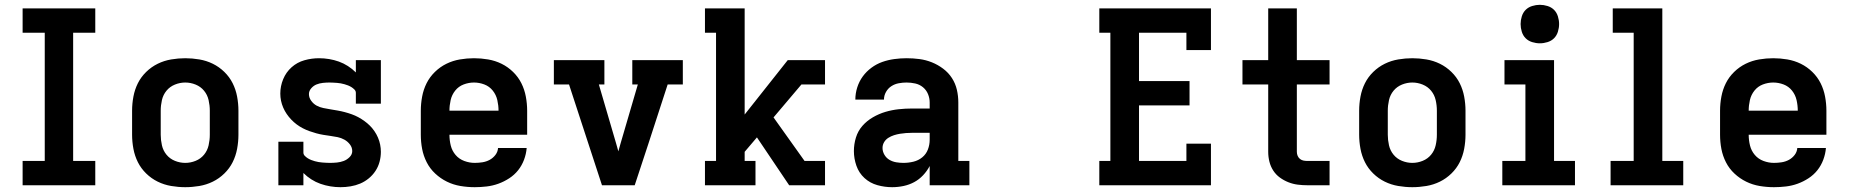

<svg xmlns="http://www.w3.org/2000/svg" viewBox="-20 -770 7690 798"><path d="M74 0V-101H166V-634H74V-735H376V-634H284V-101H376V0Z M750 8Q721 8 691.5 3Q662 -2 635.5 -15Q609 -28 587.5 -49Q566 -70 553 -96Q540 -122 534.5 -151.5Q529 -181 529 -210V-310Q529 -339 534.5 -368.5Q540 -398 553 -424Q566 -450 587.5 -471Q609 -492 635.5 -505Q662 -518 691.5 -523Q721 -528 750 -528Q779 -528 808.5 -523Q838 -518 864.5 -505Q891 -492 912.5 -471Q934 -450 947 -424Q960 -398 965.5 -368.5Q971 -339 971 -310V-210Q971 -181 965.5 -151.5Q960 -122 947 -96Q934 -70 912.5 -49Q891 -28 864.5 -15Q838 -2 808.5 3Q779 8 750 8ZM750 -93Q772 -93 793 -101.5Q814 -110 828 -127Q842 -144 847 -166Q852 -188 852 -210V-310Q852 -332 847 -354Q842 -376 828 -393Q814 -410 793 -418.5Q772 -427 750 -427Q728 -427 707 -418.5Q686 -410 672 -393Q658 -376 653 -354Q648 -332 648 -310V-210Q648 -188 653 -166Q658 -144 672 -127Q686 -110 707 -101.5Q728 -93 750 -93Z M1395 8Q1374 8 1353 4.5Q1332 1 1312 -6Q1292 -13 1274 -24.5Q1256 -36 1241 -51V0H1137V-181H1241V-136Q1241 -128 1247 -122Q1253 -116 1259.5 -112Q1266 -108 1273.5 -105Q1281 -102 1288.5 -100Q1296 -98 1304 -96.5Q1312 -95 1320 -94.5Q1328 -94 1336 -93.5Q1344 -93 1351 -93Q1366 -93 1380.5 -94.5Q1395 -96 1408.5 -101Q1422 -106 1433 -117Q1444 -128 1444 -142Q1444 -157 1434.5 -169.5Q1425 -182 1411.5 -189.5Q1398 -197 1383.5 -200Q1369 -203 1354 -205Q1339 -207 1324 -209.5Q1309 -212 1294.5 -216Q1280 -220 1266 -225Q1252 -230 1238.5 -237Q1225 -244 1213 -253Q1201 -262 1190.5 -273Q1180 -284 1171.5 -296.5Q1163 -309 1157 -323Q1151 -337 1148 -351.5Q1145 -366 1145 -381Q1145 -412 1157 -441Q1169 -470 1192 -490.5Q1215 -511 1245 -519.5Q1275 -528 1306 -528Q1327 -528 1348 -524.5Q1369 -521 1388.5 -514Q1408 -507 1426 -495.5Q1444 -484 1459 -469V-520H1563V-339H1459V-384Q1459 -392 1453 -398Q1447 -404 1440.5 -408Q1434 -412 1426.5 -415Q1419 -418 1411.5 -420Q1404 -422 1396.5 -423.5Q1389 -425 1381 -425.5Q1373 -426 1365 -426.5Q1357 -427 1349 -427Q1336 -427 1322 -425.5Q1308 -424 1295.5 -419Q1283 -414 1273.5 -403Q1264 -392 1264 -379Q1264 -364 1273.5 -351Q1283 -338 1296 -331Q1309 -324 1324 -321Q1339 -318 1354 -315.5Q1369 -313 1383.5 -310.5Q1398 -308 1413 -304Q1428 -300 1442 -295Q1456 -290 1469 -283Q1482 -276 1494.5 -267Q1507 -258 1517.5 -247.5Q1528 -237 1536.5 -224.5Q1545 -212 1551 -198Q1557 -184 1560 -169Q1563 -154 1563 -139Q1563 -118 1557.5 -97.5Q1552 -77 1540.5 -59.5Q1529 -42 1512.5 -28.5Q1496 -15 1477 -7Q1458 1 1437 4.5Q1416 8 1395 8Z M1953 8Q1923 8 1893.5 3Q1864 -2 1837.5 -15Q1811 -28 1789 -48.5Q1767 -69 1753.5 -95.5Q1740 -122 1734.5 -151Q1729 -180 1729 -210V-310Q1729 -339 1734.5 -368.5Q1740 -398 1753 -424Q1766 -450 1787.5 -471Q1809 -492 1835.5 -505Q1862 -518 1891.5 -523Q1921 -528 1950 -528Q1979 -528 2008.5 -523Q2038 -518 2064.5 -505Q2091 -492 2112.5 -471Q2134 -450 2147 -424Q2160 -398 2165.5 -368.5Q2171 -339 2171 -310V-210H1848Q1848 -187 1853.5 -165Q1859 -143 1873.5 -126Q1888 -109 1909.5 -101Q1931 -93 1953 -93Q1969 -93 1985 -95.5Q2001 -98 2015 -105.5Q2029 -113 2039 -126Q2049 -139 2050 -155H2169Q2167 -130 2158 -106Q2149 -82 2133.5 -62.5Q2118 -43 2096.5 -29Q2075 -15 2051.5 -6.5Q2028 2 2003 5Q1978 8 1953 8ZM2052 -310Q2052 -332 2047 -354Q2042 -376 2028 -393.5Q2014 -411 1993 -419Q1972 -427 1950 -427Q1928 -427 1907 -419Q1886 -411 1872 -393.5Q1858 -376 1853 -354Q1848 -332 1848 -310Z M2482 0 2345 -419H2282V-520H2492V-419H2469L2541 -173Q2543 -165 2545.5 -157Q2548 -149 2550 -141Q2552 -149 2554.5 -157Q2557 -165 2559 -173L2631 -419H2608V-520H2818V-419H2755L2675 -173L2618 0Z M2910 0V-101H2956V-634H2910V-735H3075V-294L3254 -520H3409V-419H3311L3195 -282L3324 -101H3409V0H3260L3126 -199L3075 -139V-101H3120V0Z M3688 8Q3657 8 3626.5 -0.5Q3596 -9 3573 -30Q3550 -51 3539.5 -81Q3529 -111 3529 -142Q3529 -171 3537.5 -198.5Q3546 -226 3564.5 -247Q3583 -268 3608 -282.5Q3633 -297 3660 -305Q3687 -313 3715 -316Q3743 -319 3771 -319H3844V-344Q3844 -362 3837 -379Q3830 -396 3816 -407.5Q3802 -419 3784 -423Q3766 -427 3748 -427Q3732 -427 3715.5 -424Q3699 -421 3685 -412Q3671 -403 3662.5 -388Q3654 -373 3654 -356H3535Q3535 -382 3543 -407Q3551 -432 3566 -452.5Q3581 -473 3602 -488.5Q3623 -504 3647 -512.5Q3671 -521 3697 -524.5Q3723 -528 3748 -528Q3775 -528 3801.5 -524.5Q3828 -521 3853 -511Q3878 -501 3900 -484.5Q3922 -468 3936.5 -445.5Q3951 -423 3957 -397Q3963 -371 3963 -344V-101H4009V0H3844V-80Q3833 -59 3816.5 -41.5Q3800 -24 3779.5 -13Q3759 -2 3735.5 3Q3712 8 3688 8ZM3735 -93Q3756 -93 3776.5 -98Q3797 -103 3813 -116Q3829 -129 3836.5 -148.5Q3844 -168 3844 -189V-218H3771Q3758 -218 3745.5 -217Q3733 -216 3720.5 -214Q3708 -212 3695.5 -208Q3683 -204 3672 -197Q3661 -190 3654.5 -179Q3648 -168 3648 -155Q3648 -140 3656 -126.5Q3664 -113 3677 -105.5Q3690 -98 3705 -95.5Q3720 -93 3735 -93Z M4549 0V-101H4595V-634H4549V-735H5013V-562H4911V-634H4714V-433H4924V-332H4714V-101H4911V-173H5013V0Z M5415 0Q5394 0 5374 -2.5Q5354 -5 5335 -12.5Q5316 -20 5299.5 -32Q5283 -44 5272 -61Q5261 -78 5256 -98Q5251 -118 5251 -139V-419H5144V-520H5251V-735H5370V-520H5506V-419H5370V-139Q5370 -130 5373.5 -122Q5377 -114 5383.5 -109Q5390 -104 5398 -102.5Q5406 -101 5415 -101H5506V0Z M5850 8Q5821 8 5791.5 3Q5762 -2 5735.5 -15Q5709 -28 5687.5 -49Q5666 -70 5653 -96Q5640 -122 5634.5 -151.5Q5629 -181 5629 -210V-310Q5629 -339 5634.5 -368.5Q5640 -398 5653 -424Q5666 -450 5687.5 -471Q5709 -492 5735.5 -505Q5762 -518 5791.5 -523Q5821 -528 5850 -528Q5879 -528 5908.5 -523Q5938 -518 5964.5 -505Q5991 -492 6012.5 -471Q6034 -450 6047 -424Q6060 -398 6065.5 -368.5Q6071 -339 6071 -310V-210Q6071 -181 6065.5 -151.5Q6060 -122 6047 -96Q6034 -70 6012.5 -49Q5991 -28 5964.5 -15Q5938 -2 5908.5 3Q5879 8 5850 8ZM5850 -93Q5872 -93 5893 -101.5Q5914 -110 5928 -127Q5942 -144 5947 -166Q5952 -188 5952 -210V-310Q5952 -332 5947 -354Q5942 -376 5928 -393Q5914 -410 5893 -418.5Q5872 -427 5850 -427Q5828 -427 5807 -418.5Q5786 -410 5772 -393Q5758 -376 5753 -354Q5748 -332 5748 -310V-210Q5748 -188 5753 -166Q5758 -144 5772 -127Q5786 -110 5807 -101.5Q5828 -93 5850 -93Z M6224 0V-101H6320V-419H6233V-520H6439V-101H6526V0ZM6380 -590Q6364 -590 6348 -595Q6332 -600 6321 -611Q6310 -622 6305 -638Q6300 -654 6300 -670Q6300 -686 6305 -702Q6310 -718 6321 -729Q6332 -740 6348 -745Q6364 -750 6380 -750Q6396 -750 6412 -745Q6428 -740 6439 -729Q6450 -718 6455 -702Q6460 -686 6460 -670Q6460 -654 6455 -638Q6450 -622 6439 -611Q6428 -600 6412 -595Q6396 -590 6380 -590Z M6674 0V-101H6770V-634H6683V-735H6889V-101H6976V0Z M7353 8Q7323 8 7293.5 3Q7264 -2 7237.5 -15Q7211 -28 7189 -48.5Q7167 -69 7153.5 -95.5Q7140 -122 7134.5 -151Q7129 -180 7129 -210V-310Q7129 -339 7134.5 -368.5Q7140 -398 7153 -424Q7166 -450 7187.5 -471Q7209 -492 7235.5 -505Q7262 -518 7291.5 -523Q7321 -528 7350 -528Q7379 -528 7408.5 -523Q7438 -518 7464.5 -505Q7491 -492 7512.5 -471Q7534 -450 7547 -424Q7560 -398 7565.5 -368.5Q7571 -339 7571 -310V-210H7248Q7248 -187 7253.5 -165Q7259 -143 7273.5 -126Q7288 -109 7309.5 -101Q7331 -93 7353 -93Q7369 -93 7385 -95.5Q7401 -98 7415 -105.5Q7429 -113 7439 -126Q7449 -139 7450 -155H7569Q7567 -130 7558 -106Q7549 -82 7533.5 -62.5Q7518 -43 7496.5 -29Q7475 -15 7451.5 -6.5Q7428 2 7403 5Q7378 8 7353 8ZM7452 -310Q7452 -332 7447 -354Q7442 -376 7428 -393.5Q7414 -411 7393 -419Q7372 -427 7350 -427Q7328 -427 7307 -419Q7286 -411 7272 -393.5Q7258 -376 7253 -354Q7248 -332 7248 -310Z"/></svg>

Font: Iosevka Etoile
Style: Bold
Weight: 700
Designer: Belleve Invis
Foundry: Belleve Invis
Version: Version 28.1.0; ttfautohint (v1.8.4)